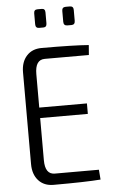

<svg xmlns="http://www.w3.org/2000/svg" viewBox="-60 -927 569 967"><g transform="rotate(-5 225.0 -443.0)"><path d="M189 -793H167Q149 -793 149 -813V-868Q149 -887 167 -887H189Q206 -887 206 -868V-813Q206 -793 189 -793ZM331 -793H310Q291 -793 291 -813V-868Q291 -887 310 -887H331Q349 -887 349 -868V-813Q349 -793 331 -793ZM405 -55 409 -5Q334 1 171 1Q123 1 95 -30Q67 -61 67 -113V-577Q67 -629 95 -660Q123 -691 171 -691Q334 -691 409 -685L405 -635H182Q133 -635 133 -562V-393H374V-340H133V-127Q133 -55 182 -55Z"/></g></svg>

Font: exo2condensed_l
Style: Regular
Weight: 300
Width: 3
Designer: Natanael Gama
Version: Version 1.001;PS 001.001;hotconv 1.0.70;makeotf.lib2.5.58329